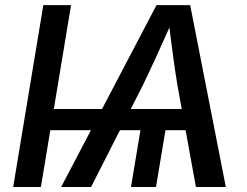

<svg xmlns="http://www.w3.org/2000/svg" viewBox="-20 -748 989 768"><path d="M264.2 -727.5 143.6 0H32.7L153.3 -727.5ZM648.9 -269.5 604 0H503.9L548.8 -269.5ZM224.6 0 606 -727.5H740.7L883.3 0H763.7L689.9 -405.8Q682.1 -452.6 672.9 -520Q663.6 -587.4 652.3 -680.7H676.8Q636.7 -590.3 606 -523.2Q575.2 -456.1 550.8 -405.8L344.2 0ZM138.2 -227.1 151.9 -312H793.5L779.3 -227.1Z"/></svg>

Font: Inter 18pt Medium
Style: Italic
Weight: 500
Italic angle: -9.3988°
Designer: Rasmus Andersson
Foundry: rsms
Version: Version 4.001;git-66647c0bb